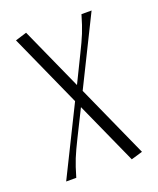

<svg xmlns="http://www.w3.org/2000/svg" viewBox="-119 -679 622 758"><g transform="rotate(-20 192.5 -300.0)"><path d="M355 -600.1 213.4 -314 351.1 -7.8 303.2 6.3 185.1 -255.9 129.9 -145Q108.9 -103 96.9 -73.7Q85 -44.4 72.3 0H29.8L171.4 -286.1L34.2 -591.3L82 -606L200.2 -343.3L254.9 -455.1Q275.9 -497.1 287.8 -526.4Q299.8 -555.7 312.5 -600.1Z"/></g></svg>

Font: Reswysokr
Style: Regular
Weight: 500
Version: Version 0.984